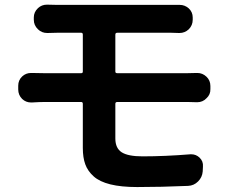

<svg xmlns="http://www.w3.org/2000/svg" viewBox="-20 -751 961 807"><path d="M472.7 -322.3Q464.8 -322.3 464.8 -314.5V-168.9Q464.8 -127.9 491.7 -110.8Q518.6 -93.8 579.1 -93.8Q672.9 -93.8 780.3 -102.5Q782.2 -102.5 784.2 -102.5Q803.7 -102.5 818.4 -88.9Q835 -73.2 833 -50.8L832 -30.3Q830.1 -5.9 812.5 11.7Q794.9 29.3 770.5 30.3Q656.2 35.2 556.6 35.2Q489.3 35.2 443.8 23.9Q398.4 12.7 373.5 -9.8Q348.6 -32.2 338.4 -60.5Q328.1 -88.9 328.1 -128.9V-314.5Q328.1 -322.3 321.3 -322.3H165Q147.5 -322.3 114.3 -320.3Q112.3 -320.3 110.4 -320.3Q88.9 -320.3 73.2 -335Q56.6 -351.6 56.6 -375V-390.6Q56.6 -414.1 73.2 -429.7Q88.9 -444.3 110.4 -444.3Q112.3 -444.3 113.3 -444.3Q145.5 -443.4 165 -443.4H321.3Q328.1 -443.4 328.1 -450.2V-605.5Q328.1 -613.3 321.3 -613.3H218.8Q198.2 -613.3 179.7 -612.3Q178.7 -612.3 178.7 -612.3Q155.3 -612.3 139.6 -627.9Q122.1 -644.5 122.1 -668V-677.7Q122.1 -700.2 139.6 -716.8Q155.3 -731.4 176.8 -731.4Q177.7 -731.4 179.7 -731.4Q201.2 -730.5 218.8 -730.5H700.2Q716.8 -730.5 732.4 -730.5Q734.4 -730.5 735.4 -730.5Q756.8 -730.5 773.4 -715.8Q790 -700.2 790 -677.7V-668Q790 -644.5 773.4 -627.9Q756.8 -612.3 734.4 -612.3Q733.4 -612.3 732.4 -612.3Q715.8 -613.3 700.2 -613.3H472.7Q464.8 -613.3 464.8 -605.5V-450.2Q464.8 -443.4 472.7 -443.4H767.6Q781.2 -443.4 806.6 -444.3Q807.6 -444.3 809.6 -444.3Q831.1 -444.3 847.7 -428.7Q864.3 -413.1 864.3 -389.6V-377Q865.2 -353.5 847.7 -337.9Q832 -321.3 808.6 -321.3Q808.6 -321.3 807.6 -321.3Q793 -322.3 770.5 -322.3Z"/></svg>

Font: Gen Jyuu Gothic P Bold
Style: Bold
Weight: 700
Designer: [Source Han Sans]
Ryoko NISHIZUKA  (kana & ideographs); Paul D. Hunt (Latin, Greek & Cyrillic); Wenlong ZHANG  (bopomofo
Version: Version 1.002.20150607